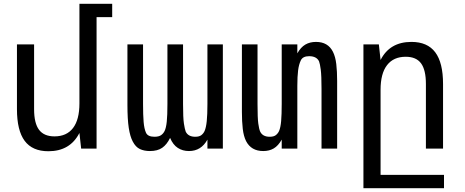

<svg xmlns="http://www.w3.org/2000/svg" viewBox="-20 -780 2440 1008"><path d="M234 14Q150 14 109.5 -40.5Q69 -95 69 -207V-547H159V-207Q159 -133 185 -98.5Q211 -64 266 -64Q330 -64 363.5 -108Q397 -152 397 -237V-760H569V-690H487V0H406L397 -82Q348 14 234 14Z M767 13Q737 13 714.5 2.5Q692 -8 677 -37Q663 -63 656 -108.5Q649 -154 649 -230V-547H731V-234Q731 -176 734 -140Q737 -104 746.5 -83Q756 -62 791 -62Q813 -62 825 -70Q837 -78 844 -92Q852 -108 855.5 -141Q859 -174 859 -234V-547H941V-234Q941 -161 945.5 -131.5Q950 -102 955 -89Q968 -62 1005 -62Q1026 -62 1037 -70.5Q1048 -79 1054 -92Q1062 -110 1065.5 -144.5Q1069 -179 1069 -234V-547H1150V0H1069V-47Q1036 13 972 13Q939 13 913.5 -3.5Q888 -20 873 -56Q856 -21 831.5 -4Q807 13 767 13Z M1362 13Q1299 13 1272 -39Q1259 -65 1254.5 -103.5Q1250 -142 1250 -192V-547H1332V-234Q1332 -161 1336 -131.5Q1340 -102 1346 -89Q1359 -62 1396 -62Q1417 -62 1428 -70.5Q1439 -79 1445 -92Q1453 -110 1456 -144.5Q1459 -179 1459 -234V-547H1541V-500Q1559 -532 1583 -546Q1607 -560 1639 -560Q1702 -560 1728 -508Q1741 -482 1745.5 -443.5Q1750 -405 1750 -355V0H1668V-313Q1668 -383 1664 -414Q1660 -445 1655 -458Q1642 -485 1603 -485Q1570 -485 1559.5 -463.5Q1549 -442 1545 -410Q1543 -394 1542 -374Q1541 -354 1541 -329V0H1459V-47Q1441 -15 1417.5 -1Q1394 13 1362 13Z M1888 -547H1969L1978 -465Q2026 -560 2140 -560Q2224 -560 2265 -505.5Q2306 -451 2306 -339V0H2216V-339Q2216 -413 2190.5 -447.5Q2165 -482 2110 -482Q2046 -482 2012 -438Q1978 -394 1978 -309V138H2311V208H1888Z"/></svg>

Font: PlemolJP35 Console
Style: Regular
Weight: 400
Version: v2.0.3; ttfautohint (v1.8.4.7-5d5b-dirty) -l 6 -r 45 -G 200 